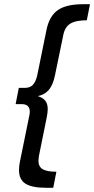

<svg xmlns="http://www.w3.org/2000/svg" viewBox="-20 -763 446 909"><path d="M159 -308Q184 -300 195 -285.5Q206 -271 206 -246Q206 -231 201 -206L164 -23Q162 -7 162 -2Q162 26 182 38Q202 50 247 50L232 126H198Q131 126 100.5 106.5Q70 87 70 42Q70 23 74 4L118 -212Q121 -224 121 -234Q121 -270 83 -270H54L69 -347H98Q122 -347 135.5 -361Q149 -375 156 -405L200 -621Q213 -686 253 -714.5Q293 -743 372 -743H406L391 -667Q338 -667 312 -650.5Q286 -634 279 -594L241 -410Q232 -363 212.5 -339Q193 -315 159 -308Z"/></svg>

Font: TypoPRO Montserrat Alternates
Style: Italic
Weight: 400
Italic angle: -11.3°
Designer: Julieta Ulanovsky
Foundry: Julieta Ulanovsky
Version: Version 6.001